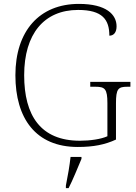

<svg xmlns="http://www.w3.org/2000/svg" viewBox="-20 -744 699 985"><path d="M379 10C460 10 519 -2 575 -28V-214C575 -288 586 -299 633 -299H649V-324H443V-299H470C518 -299 531 -288 531 -215V-45C498 -30 442 -22 390 -22C188 -22 104 -152 104 -358C104 -570 206 -693 381 -693C506 -693 541 -643 541 -561C563 -561 578 -577 578 -609C578 -669 526 -724 385 -724C182 -724 59 -585 59 -358C59 -137 163 10 379 10ZM318 208V221H332C353 181 380 113 398 71V61H342C337 106 328 159 318 208Z"/></svg>

Font: Noto Serif Lao ExtraLight
Style: Regular
Weight: 200
Designer: Monotype Design Team
Foundry: Monotype Imaging Inc.
Version: Version 2.003